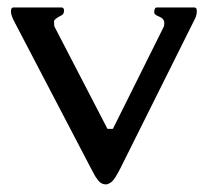

<svg xmlns="http://www.w3.org/2000/svg" viewBox="-20 -485 546 505"><path d="M491.2 -465.3Q497.6 -465.3 497.6 -457Q497.6 -445.3 493.7 -437.5L297.4 -43.9Q281.7 -12.7 273.2 -6.3Q264.6 0 258.8 0Q252.9 0 247.8 -2.4Q242.7 -4.9 238 -10.7Q233.4 -16.6 230.7 -21Q228 -25.4 223.4 -34.4Q218.8 -43.5 216.8 -46.9L17.1 -429.2Q8.8 -444.8 8.8 -455.1Q8.8 -465.3 15.1 -465.3H142.1Q148.4 -465.3 148.4 -456.8Q148.4 -448.2 142.1 -444.8Q122.6 -435.1 122.1 -429.2Q122.1 -415.5 124 -413.6L262.7 -146H276.9L410.2 -413.6Q412.1 -415.5 412.1 -424.3Q412.1 -436 398.9 -441.2Q385.7 -446.3 385.7 -451.7Q385.7 -465.3 392.1 -465.3Z"/></svg>

Font: Della Respira
Style: Regular
Weight: 500
Version: Version 0.201